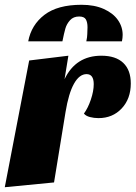

<svg xmlns="http://www.w3.org/2000/svg" viewBox="-23 -763 567 803"><path d="M401 -530Q461 -530 492.5 -500Q524 -470 524 -414Q524 -350 486 -309.5Q448 -269 389 -269Q370 -269 353 -273.5Q336 -278 328 -288Q345 -311 357 -346.5Q369 -382 369 -411Q369 -453 339 -453Q309 -453 286.5 -413Q264 -373 251 -294L203 0L-3 20L99 -510L263 -530L247 -432Q294 -530 401 -530ZM342 -620 343 -649Q343 -670 336 -682Q329 -694 308 -694Q284 -694 270 -678.5Q256 -663 250.5 -644Q245 -625 238 -590H95Q108 -659 163 -701Q218 -743 318 -743Q372 -743 411 -725.5Q450 -708 470 -679.5Q490 -651 490 -617Q490 -605 487 -590H338Q342 -609 342 -620Z"/></svg>

Font: Sansita ExtraBold Italic
Style: Regular
Weight: 800
Italic angle: -11°
Designer: Pablo Cosgaya
Foundry: Omnibus-Type
Version: Version 1.006